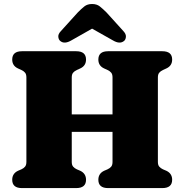

<svg xmlns="http://www.w3.org/2000/svg" viewBox="-20 -962 942 982"><path d="M347 -134Q347 -118 354 -109.8Q361 -101.5 373 -96L390.5 -88.5Q420 -74.5 420 -42.5Q420 0 369.5 0H92.5Q42.5 0 42.5 -42.5Q42.5 -74.5 72 -88.5L89.5 -96Q101.5 -101.5 108.2 -109.8Q115 -118 115 -134V-566Q115 -582 108.2 -590.2Q101.5 -598.5 89.5 -604L72 -612Q42.5 -625.5 42.5 -657.5Q42.5 -700 92.5 -700H369.5Q420 -700 420 -657.5Q420 -625.5 390.5 -612L373 -604Q361 -598.5 354 -590.2Q347 -582 347 -566V-377H555.5V-566Q555.5 -582 548.8 -590.2Q542 -598.5 530 -604L512.5 -612Q483 -625.5 483 -657.5Q483 -700 533 -700H810Q860.5 -700 860.5 -657.5Q860.5 -625.5 831 -612L813.5 -604Q801.5 -598.5 794.5 -590.2Q787.5 -582 787.5 -566V-134Q787.5 -118 794.5 -109.8Q801.5 -101.5 813.5 -96L831 -88.5Q860.5 -74.5 860.5 -42.5Q860.5 0 810 0H533Q483 0 483 -42.5Q483 -74.5 512.5 -88.5L530 -96Q542 -101.5 548.8 -109.8Q555.5 -118 555.5 -134V-287.5H347ZM615 -753Q593 -734 556.5 -756L451 -815.5L346 -756Q309 -734 287.5 -753Q279.5 -760 278.2 -774Q277 -788 291.5 -803L377.5 -898Q396 -917 411.5 -929.2Q427 -941.5 451 -941.5Q475 -941.5 490.5 -929.2Q506 -917 525 -898L611 -803Q625 -788 624 -774Q623 -760 615 -753Z"/></svg>

Font: Fraunces 9pt Soft Black
Style: Regular
Weight: 900
Version: Version 1.000;[b76b70a41]